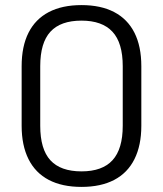

<svg xmlns="http://www.w3.org/2000/svg" viewBox="-20 -727 640 754"><path d="M300 7Q224 7 171.5 -20.5Q119 -48 92 -102Q65 -156 65 -233V-467Q65 -545 92 -598.5Q119 -652 171.5 -679.5Q224 -707 300 -707Q376 -707 428.5 -679.5Q481 -652 508 -598.5Q535 -545 535 -467V-233Q535 -156 508 -102Q481 -48 428.5 -20.5Q376 7 300 7ZM300 -54Q382 -54 422 -98Q462 -142 462 -233V-467Q462 -559 421.5 -602.5Q381 -646 300 -646Q218 -646 178 -602.5Q138 -559 138 -467V-233Q138 -141 178 -97.5Q218 -54 300 -54Z"/></svg>

Font: Pathway Extreme SemiCondensed Light
Style: Regular
Weight: 300
Width: 4
Version: Version 1.001;gftools[0.9.26]